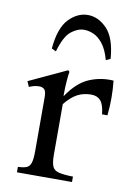

<svg xmlns="http://www.w3.org/2000/svg" viewBox="-81 -755 553 807"><g transform="rotate(10 195.5 -351.5)"><path d="M49 0V-23Q72 -24 85 -29Q98 -34 103.5 -50Q109 -66 109 -101V-330Q109 -356 101 -364Q93 -372 79 -372Q68 -372 57.5 -369.5Q47 -367 36 -362L26 -385L187 -460L193 -454Q191 -445 188.5 -415.5Q186 -386 186 -351H188Q229 -412 278.5 -433Q328 -454 382 -450Q390 -376 382 -302H359Q355 -343 340.5 -359.5Q326 -376 300 -376Q267 -376 241 -362Q215 -348 189 -316V-101Q189 -66 196 -50Q203 -34 223.5 -29Q244 -24 284 -23V0ZM122 -529 103 -538Q111 -627 147.5 -665Q184 -703 229 -703Q273 -703 310 -665Q347 -627 354 -538L335 -529Q323 -573 304 -597Q285 -621 264 -630Q243 -639 224 -639Q196 -639 168.5 -617Q141 -595 122 -529Z"/></g></svg>

Font: Bona Nova
Style: Regular
Weight: 400
Designer: Mateusz Machalski
Foundry: Capitalics
Version: Version 4.001; ttfautohint (v1.8.3)